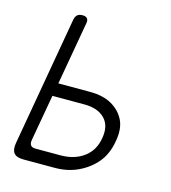

<svg xmlns="http://www.w3.org/2000/svg" viewBox="-110 -830 820 919"><g transform="rotate(15 300.0 -370.0)"><path d="M148 -708Q151 -724 160 -732Q169 -740 186 -740Q202 -740 209 -732Q216 -724 213 -708L158 -395H315Q381 -395 424.5 -369.5Q468 -344 487.5 -302Q507 -260 495 -197Q484 -134 450 -92.5Q416 -51 363.5 -25.5Q311 0 246 0H91Q56 0 43 -16.5Q30 -33 36 -67ZM105 -98Q103 -81 110 -73Q117 -65 133 -65H257Q326 -65 372.5 -99.5Q419 -134 429 -197Q440 -260 405.5 -295Q371 -330 304 -330H146Z"/></g></svg>

Font: Maple Mono ExtraLight
Style: Italic
Weight: 275
Italic angle: -10°
Monospace: yes
Designer: subframe7536
Version: Version 7.000